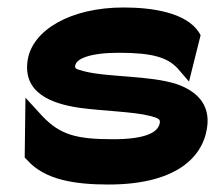

<svg xmlns="http://www.w3.org/2000/svg" viewBox="-20 -482 575 513"><path d="M54 -322C40 -234 117 -205 192 -194C257 -185 336 -184 382 -172C405 -166 408 -163 407 -154C403 -127 366 -110 282 -110C183 -110 140 -122 92 -173L48 -221L46 -61L52 -55C100 0 184 11 270 11C444 11 520 -57 533 -139C544 -206 501 -240 453 -257C380 -281 267 -275 203 -292C180 -298 180 -300 181 -307C184 -325 220 -341 298 -341C389 -341 427 -328 454 -300L485 -264L516 -388L512 -395C478 -448 389 -462 310 -462C169 -462 67 -402 54 -322Z"/></svg>

Font: Charger Pro
Style: UltraExtObl
Weight: 900
Designer: Jasper
Foundry: Cannot Into Space Fonts
Version: Version 1.09